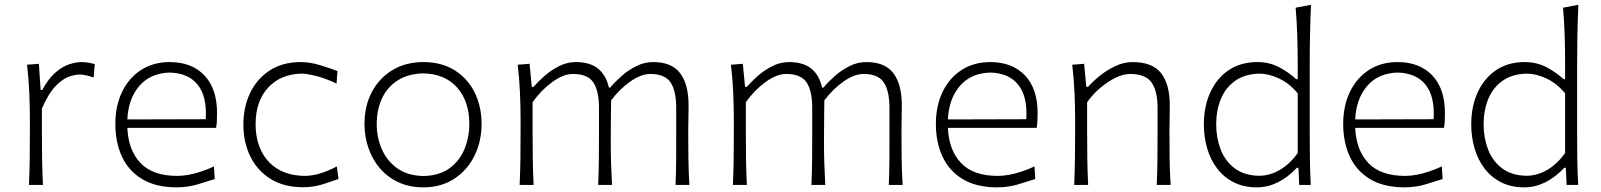

<svg xmlns="http://www.w3.org/2000/svg" viewBox="-20 -782 6772 812"><path d="M102.5 0H161.6Q158.7 -57.1 158 -109.9Q157.2 -162.6 157.2 -224.6V-322.8Q185.5 -387.7 215.3 -418.2Q245.1 -448.7 271.7 -457.8Q298.3 -466.8 316.9 -466.8Q330.1 -466.8 345.7 -463.1Q361.3 -459.5 376 -454.1L380.9 -510.7Q367.7 -514.6 353.5 -517.1Q339.4 -519.5 323.7 -519.5Q301.8 -519.5 273.2 -510.3Q244.6 -501 214.8 -475.6Q185.1 -450.2 158.7 -401.4H151.9L144.5 -512.2L94.2 -508.3Q101.1 -450.7 103.8 -391.6Q106.4 -332.5 106.4 -277.3V-226.1Q106.4 -163.1 105.7 -110.1Q105 -57.1 102.5 0Z M726.6 10.3Q773.9 10.3 816.2 -2.4Q858.4 -15.1 888.2 -24.9L884.8 -78.1Q857.4 -65.4 830.1 -56.4Q802.7 -47.4 777.3 -42.7Q752 -38.1 730 -38.1Q625.5 -38.1 574 -92.8Q522.5 -147.5 518.6 -241.2H894Q896.5 -255.9 897.2 -271Q897.9 -286.1 897.9 -304.2Q897.9 -407.2 844.2 -463.4Q790.5 -519.5 697.8 -519.5Q627.9 -519.5 576.2 -485.8Q524.4 -452.1 496.1 -393.1Q467.8 -334 467.8 -257.8Q467.8 -180.2 495.8 -119.6Q523.9 -59.1 581.5 -24.4Q639.2 10.3 726.6 10.3ZM850.1 -277.8 518.6 -276.9Q522.5 -364.3 569.3 -418.7Q616.2 -473.1 698.7 -475.1Q777.8 -472.7 816.9 -422.6Q856 -372.6 850.1 -277.8Z M1261.2 9.8Q1305.7 9.8 1345 -2.7Q1384.3 -15.1 1411.6 -25.4L1404.3 -78.1Q1367.7 -58.6 1333 -48.3Q1298.3 -38.1 1267.6 -38.1Q1198.2 -39.6 1152.6 -68.4Q1106.9 -97.2 1084 -146Q1061 -194.8 1061 -255.9Q1061 -354.5 1114 -411.6Q1167 -468.8 1255.9 -470.7Q1275.4 -470.7 1314.7 -461.2Q1354 -451.7 1403.3 -428.7L1407.2 -481.4Q1377.4 -493.2 1334.2 -506.3Q1291 -519.5 1252 -519.5Q1175.8 -519.5 1121.6 -484.6Q1067.4 -449.7 1038.3 -389.9Q1009.3 -330.1 1009.3 -254.9Q1009.3 -180.7 1038.6 -120.6Q1067.9 -60.5 1124.3 -25.4Q1180.7 9.8 1261.2 9.8Z M1771 -37.6Q1703.6 -39.1 1659.9 -70.3Q1616.2 -101.6 1594.7 -151.4Q1573.2 -201.2 1573.2 -257.8Q1573.2 -317.4 1595.2 -365.2Q1617.2 -413.1 1661.4 -441.7Q1705.6 -470.2 1771 -471.7Q1863.3 -469.2 1914.1 -410.9Q1964.8 -352.5 1964.8 -257.8Q1964.8 -201.2 1944.3 -151.4Q1923.8 -101.6 1880.9 -70.3Q1837.9 -39.1 1771 -37.6ZM1771 10.3Q1845.2 10.3 1900.4 -25.6Q1955.6 -61.5 1986.1 -122.3Q2016.6 -183.1 2016.6 -257.8Q2016.6 -332 1987.1 -391.4Q1957.5 -450.7 1902.3 -485.1Q1847.2 -519.5 1770.5 -519.5Q1696.3 -519.5 1640.1 -485.8Q1584 -452.1 1552.7 -393.1Q1521.5 -334 1521.5 -257.8Q1521.5 -204.6 1538.1 -156.2Q1554.7 -107.9 1586.4 -70.6Q1618.2 -33.2 1664.6 -11.5Q1710.9 10.3 1771 10.3Z M2836.9 0H2895.5Q2892.1 -57.1 2891.4 -110.1Q2890.6 -163.1 2890.6 -226.1Q2890.6 -247.6 2891.4 -275.9Q2892.1 -304.2 2892.1 -336.9Q2892.1 -425.3 2856.4 -472.4Q2820.8 -519.5 2742.2 -519.5Q2705.6 -519.5 2671.9 -502.9Q2638.2 -486.3 2609.9 -461.4Q2581.5 -436.5 2560.5 -411.6H2555.2Q2543 -464.8 2508.8 -492.2Q2474.6 -519.5 2415 -519.5Q2378.4 -519.5 2344.5 -502.4Q2310.5 -485.4 2283 -460.9Q2255.4 -436.5 2236.3 -414.6H2229L2219.7 -512.2L2169.4 -508.3Q2176.3 -450.7 2179 -391.6Q2181.6 -332.5 2181.6 -277.3V-226.1Q2181.6 -163.1 2180.9 -110.1Q2180.2 -57.1 2177.7 0H2236.8Q2233.9 -57.1 2233.2 -109.9Q2232.4 -162.6 2232.4 -224.6V-349.6Q2268.1 -400.4 2315.4 -434.8Q2362.8 -469.2 2402.8 -469.2Q2465.8 -469.2 2489.5 -433.1Q2513.2 -397 2513.2 -326.2V-224.6Q2513.2 -162.6 2512.7 -109.9Q2512.2 -57.1 2509.8 0H2568.4Q2565.9 -44.9 2564.5 -86.7Q2563 -128.4 2563 -174.3Q2563 -199.7 2563.2 -233.2Q2563.5 -266.6 2563.7 -299.8Q2564 -333 2564.5 -357.4Q2600.1 -405.3 2645.8 -437.3Q2691.4 -469.2 2730 -469.2Q2792.5 -469.2 2816.2 -433.1Q2839.8 -397 2839.8 -326.2V-224.6Q2839.8 -162.6 2839.6 -109.9Q2839.4 -57.1 2836.9 0Z M3738.8 0H3797.4Q3793.9 -57.1 3793.2 -110.1Q3792.5 -163.1 3792.5 -226.1Q3792.5 -247.6 3793.2 -275.9Q3793.9 -304.2 3793.9 -336.9Q3793.9 -425.3 3758.3 -472.4Q3722.7 -519.5 3644 -519.5Q3607.4 -519.5 3573.7 -502.9Q3540 -486.3 3511.7 -461.4Q3483.4 -436.5 3462.4 -411.6H3457Q3444.8 -464.8 3410.6 -492.2Q3376.5 -519.5 3316.9 -519.5Q3280.3 -519.5 3246.3 -502.4Q3212.4 -485.4 3184.8 -460.9Q3157.2 -436.5 3138.2 -414.6H3130.9L3121.6 -512.2L3071.3 -508.3Q3078.1 -450.7 3080.8 -391.6Q3083.5 -332.5 3083.5 -277.3V-226.1Q3083.5 -163.1 3082.8 -110.1Q3082 -57.1 3079.6 0H3138.7Q3135.7 -57.1 3135 -109.9Q3134.3 -162.6 3134.3 -224.6V-349.6Q3169.9 -400.4 3217.3 -434.8Q3264.6 -469.2 3304.7 -469.2Q3367.7 -469.2 3391.4 -433.1Q3415 -397 3415 -326.2V-224.6Q3415 -162.6 3414.6 -109.9Q3414.1 -57.1 3411.6 0H3470.2Q3467.8 -44.9 3466.3 -86.7Q3464.8 -128.4 3464.8 -174.3Q3464.8 -199.7 3465.1 -233.2Q3465.3 -266.6 3465.6 -299.8Q3465.8 -333 3466.3 -357.4Q3502 -405.3 3547.6 -437.3Q3593.3 -469.2 3631.8 -469.2Q3694.3 -469.2 3718 -433.1Q3741.7 -397 3741.7 -326.2V-224.6Q3741.7 -162.6 3741.5 -109.9Q3741.2 -57.1 3738.8 0Z M4196.8 10.3Q4244.1 10.3 4286.4 -2.4Q4328.6 -15.1 4358.4 -24.9L4355 -78.1Q4327.6 -65.4 4300.3 -56.4Q4272.9 -47.4 4247.6 -42.7Q4222.2 -38.1 4200.2 -38.1Q4095.7 -38.1 4044.2 -92.8Q3992.7 -147.5 3988.8 -241.2H4364.3Q4366.7 -255.9 4367.4 -271Q4368.2 -286.1 4368.2 -304.2Q4368.2 -407.2 4314.5 -463.4Q4260.7 -519.5 4168 -519.5Q4098.1 -519.5 4046.4 -485.8Q3994.6 -452.1 3966.3 -393.1Q3938 -334 3938 -257.8Q3938 -180.2 3966.1 -119.6Q3994.1 -59.1 4051.8 -24.4Q4109.4 10.3 4196.8 10.3ZM4320.3 -277.8 3988.8 -276.9Q3992.7 -364.3 4039.6 -418.7Q4086.4 -473.1 4168.9 -475.1Q4248 -472.7 4287.1 -422.6Q4326.2 -372.6 4320.3 -277.8Z M4522.9 0H4582Q4579.1 -57.1 4578.4 -109.9Q4577.6 -162.6 4577.6 -224.6V-349.6Q4601.6 -383.8 4633.5 -410.6Q4665.5 -437.5 4698.5 -453.4Q4731.4 -469.2 4758.3 -469.2Q4824.7 -469.2 4850.1 -433.1Q4875.5 -397 4875.5 -326.2V-224.6Q4875.5 -162.6 4875 -109.9Q4874.5 -57.1 4872.1 0H4930.7Q4927.2 -57.1 4926.5 -110.1Q4925.8 -163.1 4925.8 -226.1Q4925.8 -247.6 4926.5 -275.9Q4927.2 -304.2 4927.2 -336.9Q4927.2 -425.3 4890.6 -472.4Q4854 -519.5 4769.5 -519.5Q4732.9 -519.5 4696.8 -502.4Q4660.6 -485.4 4630.6 -460.9Q4600.6 -436.5 4581.5 -414.6H4574.2L4564.9 -512.2L4514.6 -508.3Q4521.5 -450.7 4524.2 -391.6Q4526.9 -332.5 4526.9 -277.3V-226.1Q4526.9 -163.1 4526.1 -110.1Q4525.4 -57.1 4522.9 0Z M5304.7 -38.6Q5241.2 -40 5201.2 -70.6Q5161.1 -101.1 5142.3 -150.1Q5123.5 -199.2 5123.5 -255.9Q5123.5 -315.4 5143.3 -363.5Q5163.1 -411.6 5203.9 -440.4Q5244.6 -469.2 5306.6 -470.7Q5346.7 -470.2 5390.1 -449.7Q5433.6 -429.2 5468.3 -387.2V-134.8Q5434.6 -87.9 5392.8 -63.5Q5351.1 -39.1 5304.7 -38.6ZM5295.4 10.3Q5386.2 10.3 5464.8 -72.3H5471.2L5474.6 0H5523.4Q5520.5 -57.1 5519.8 -110.1Q5519 -163.1 5519 -226.1V-507.8Q5519 -574.2 5520.3 -636.5Q5521.5 -698.7 5524.4 -761.7L5459.5 -749.5Q5464.4 -693.4 5466.3 -633.3Q5468.3 -573.2 5468.3 -507.8V-447.3H5461.4Q5433.1 -474.1 5391.4 -496.8Q5349.6 -519.5 5297.4 -519.5Q5226.6 -519.5 5176 -485.1Q5125.5 -450.7 5098.4 -391.1Q5071.3 -331.5 5071.3 -255.9Q5071.3 -202.1 5085.4 -154.1Q5099.6 -106 5127.7 -69.1Q5155.8 -32.2 5197.8 -11Q5239.7 10.3 5295.4 10.3Z M5919.4 10.3Q5966.8 10.3 6009 -2.4Q6051.3 -15.1 6081.1 -24.9L6077.6 -78.1Q6050.3 -65.4 6022.9 -56.4Q5995.6 -47.4 5970.2 -42.7Q5944.8 -38.1 5922.9 -38.1Q5818.4 -38.1 5766.8 -92.8Q5715.3 -147.5 5711.4 -241.2H6086.9Q6089.4 -255.9 6090.1 -271Q6090.8 -286.1 6090.8 -304.2Q6090.8 -407.2 6037.1 -463.4Q5983.4 -519.5 5890.6 -519.5Q5820.8 -519.5 5769 -485.8Q5717.3 -452.1 5689 -393.1Q5660.6 -334 5660.6 -257.8Q5660.6 -180.2 5688.7 -119.6Q5716.8 -59.1 5774.4 -24.4Q5832 10.3 5919.4 10.3ZM6043 -277.8 5711.4 -276.9Q5715.3 -364.3 5762.2 -418.7Q5809.1 -473.1 5891.6 -475.1Q5970.7 -472.7 6009.8 -422.6Q6048.8 -372.6 6043 -277.8Z M6435.5 -38.6Q6372.1 -40 6332 -70.6Q6292 -101.1 6273.2 -150.1Q6254.4 -199.2 6254.4 -255.9Q6254.4 -315.4 6274.2 -363.5Q6293.9 -411.6 6334.7 -440.4Q6375.5 -469.2 6437.5 -470.7Q6477.5 -470.2 6521 -449.7Q6564.5 -429.2 6599.1 -387.2V-134.8Q6565.4 -87.9 6523.7 -63.5Q6481.9 -39.1 6435.5 -38.6ZM6426.3 10.3Q6517.1 10.3 6595.7 -72.3H6602.1L6605.5 0H6654.3Q6651.4 -57.1 6650.6 -110.1Q6649.9 -163.1 6649.9 -226.1V-507.8Q6649.9 -574.2 6651.1 -636.5Q6652.3 -698.7 6655.3 -761.7L6590.3 -749.5Q6595.2 -693.4 6597.2 -633.3Q6599.1 -573.2 6599.1 -507.8V-447.3H6592.3Q6564 -474.1 6522.2 -496.8Q6480.5 -519.5 6428.2 -519.5Q6357.4 -519.5 6306.9 -485.1Q6256.3 -450.7 6229.2 -391.1Q6202.1 -331.5 6202.1 -255.9Q6202.1 -202.1 6216.3 -154.1Q6230.5 -106 6258.5 -69.1Q6286.6 -32.2 6328.6 -11Q6370.6 10.3 6426.3 10.3Z"/></svg>

Font: Pinar FD VF
Style: Regular
Weight: 300
Designer: Amin Abedi
Version: Version 2.000